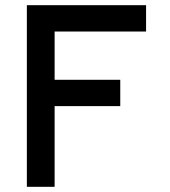

<svg xmlns="http://www.w3.org/2000/svg" viewBox="-20 -720 656 740"><path d="M83.5 0V-700H543V-598.5H190.5V-412.5H443.5V-311H190.5V0Z"/></svg>

Font: Overpass Mono Light SemiBold
Style: Regular
Weight: 600
Monospace: yes
Version: Version 4.000